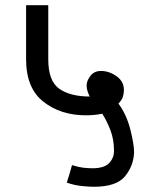

<svg xmlns="http://www.w3.org/2000/svg" viewBox="-20 -700 549 736"><path d="M256 -67Q282 -59 300 -57Q318 -55 335 -55Q379 -55 398 -74.5Q417 -94 417 -122Q417 -165 403.5 -200.5Q390 -236 372 -264Q357 -261 341 -259.5Q325 -258 309 -258Q213 -258 146.5 -310Q80 -362 80 -473V-680H165V-473Q165 -389 207.5 -359.5Q250 -330 324 -330Q319 -340 315.5 -350.5Q312 -361 312 -372Q312 -390 326.5 -409Q341 -428 367 -428Q398 -428 426.5 -408Q455 -388 455 -355Q455 -342 451 -329Q447 -316 434 -303Q465 -261 479.5 -204Q494 -147 494 -116Q492 -64 459 -24Q426 16 339 16Q322 16 293 13Q264 10 236 0Q241 -16 246.5 -33.5Q252 -51 256 -67Z"/></svg>

Font: Palanquin
Style: Regular
Weight: 400
Designer: Pria Ravichandran
Version: Version 1.0.4